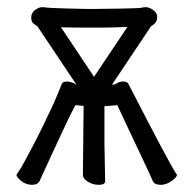

<svg xmlns="http://www.w3.org/2000/svg" viewBox="-20 -505 540 535"><path d="M242 -291 335 -430Q294 -428 257 -428Q166 -428 150 -429ZM428 10Q410 10 405.5 -1Q401 -12 388.5 -38.5Q376 -65 360.5 -98Q345 -131 330 -162.5Q315 -194 307 -212L271 -209V-106L273 0Q273 10 255 10Q239 10 225 1.5Q211 -7 211 -18L213 -210L190 -212Q168 -170 139.5 -107.5Q111 -45 101 -24L91 -2Q86 10 69 10Q53 10 39.5 -0.5Q26 -11 26 -18Q26 -19 31 -25.5Q36 -32 51.5 -60.5Q67 -89 84 -122.5Q101 -156 114 -184Q130 -215 152 -271Q155 -278 169 -278Q188 -274 190 -270L193 -269L84 -432Q83 -433 75 -438Q67 -443 67 -456Q67 -469 77.5 -477Q88 -485 98 -485Q105 -485 108.5 -484Q112 -483 162.5 -481.5Q213 -480 236 -480Q259 -480 314 -481Q369 -482 374.5 -483.5Q380 -485 386 -485Q396 -485 407 -477Q418 -469 418 -458Q418 -450 415 -444.5Q412 -439 407 -436Q402 -433 401 -432L292 -269L301 -270Q312 -278 323 -278Q336 -278 340 -267Q452 -49 471 -21Q473 -20 473 -18Q473 -11 458 -0.5Q443 10 428 10Z"/></svg>

Font: Moon Stars Kai HW
Style: Regular
Weight: 400
Designer: GuiWonder
Version: Version 1.101